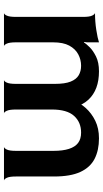

<svg xmlns="http://www.w3.org/2000/svg" viewBox="204 -722 518 966"><g transform="rotate(90 463.0 -239.0)"><path d="M45 0Q52 0 58.5 -14Q65 -28 65 -60V-398Q65 -430 58.5 -443.5Q52 -457 45 -458Q89 -458 130.5 -464.5Q172 -471 193 -478V-417L191 -404L193 -402Q200 -413 217 -430.5Q234 -448 264 -463Q294 -478 339 -478Q432 -478 481.5 -425Q531 -372 531 -259V-60Q531 -28 537.5 -14Q544 0 551 0H382Q389 0 395.5 -14Q402 -28 402 -60V-256Q402 -307 390.5 -335.5Q379 -364 358.5 -376Q338 -388 311 -388Q280 -388 253 -373.5Q226 -359 209.5 -328.5Q193 -298 193 -247V-60Q193 -28 199.5 -14Q206 0 213 0ZM719 0Q726 -1 732.5 -14.5Q739 -28 739 -60V-250Q739 -296 729 -327Q719 -358 699 -373Q679 -388 647 -388Q595 -388 563 -352.5Q531 -317 531 -241L469 -274Q470 -310 483.5 -346Q497 -382 523.5 -411.5Q550 -441 588 -459.5Q626 -478 676 -478Q736 -478 779 -456Q822 -434 845 -384.5Q868 -335 868 -252V-60Q868 -28 874.5 -14.5Q881 -1 888 0Z"/></g></svg>

Font: Red Rose SemiBold
Style: Regular
Weight: 600
Designer: Jaikishan Patel
Version: Version 2.000